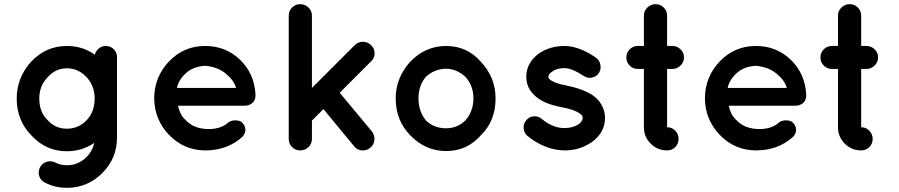

<svg xmlns="http://www.w3.org/2000/svg" viewBox="-20 -720 4305 919"><path d="M540 -248V-247V-61Q540 38 469.5 108.5Q399 179 300 179Q243 179 195 154Q175 145 168 123.5Q161 102 171 82Q181 62 201.5 55Q222 48 243 57Q269 71 300 71Q348 71 384.5 40.5Q421 10 431 -36Q373 4 300 4Q200 4 130 -72Q60 -144 60 -248Q60 -349 130 -426Q201 -500 300 -500Q376 -500 434 -458Q438 -476 453 -488Q468 -500 487 -500Q509 -500 524.5 -484.5Q540 -469 540 -447ZM395 -145Q433 -185 433 -248Q433 -309 395 -350Q355 -393 300 -393Q245 -393 208 -350Q168 -310 168 -248Q168 -183 208 -145Q244 -104 300 -104Q356 -104 395 -145Z M962 0Q860 -1 789.5 -74Q719 -147 718 -250Q719 -353 789.5 -426.5Q860 -500 962 -500Q1060 -500 1128.5 -434.5Q1197 -369 1203 -268V-263Q1203 -256 1202 -254Q1200 -236 1185.5 -225Q1171 -214 1150 -214H832Q841 -171 866 -148Q901 -108 962 -103Q1026 -98 1066 -128Q1081 -144 1106 -144Q1131 -144 1141 -131Q1153 -118 1154.5 -101Q1156 -84 1141 -66Q1069 0 962 0ZM962 -405Q904 -402 869 -369Q834 -336 827 -299H1110Q1101 -334 1061.5 -367Q1022 -400 962 -405Z M1362 -55V-645Q1362 -668 1378 -684Q1394 -700 1417 -700Q1440 -700 1456.5 -684Q1473 -668 1473 -645V-299L1678 -504Q1694 -520 1717 -520Q1740 -520 1756 -504Q1773 -488 1773 -465Q1773 -442 1756 -426L1606 -276L1760 -91Q1774 -73 1772 -50Q1770 -27 1752 -13Q1738 0 1717 0Q1690 0 1675 -20L1528 -198L1473 -143V-55Q1473 -32 1456.5 -16Q1440 0 1417 0Q1394 0 1378 -16Q1362 -32 1362 -55Z M2115 3Q2016 3 1943 -73Q1874 -144 1874 -249Q1874 -347 1943 -424Q2016 -500 2115 -500Q2216 -500 2282 -424Q2352 -349 2352 -249Q2352 -141 2282 -73Q2216 3 2115 3ZM2019 -353Q1983 -311 1983 -249Q1983 -187 2019 -143Q2058 -106 2115 -106Q2168 -106 2207 -143Q2246 -187 2246 -249Q2246 -311 2207 -353Q2164 -391 2115 -391Q2062 -391 2019 -353Z M2505 -69Q2489 -82 2486.5 -104.5Q2484 -127 2498 -143Q2511 -161 2534 -163Q2557 -165 2573 -151Q2627 -106 2683 -107Q2721 -107 2751 -126Q2769 -141 2769 -156Q2769 -162 2766 -166Q2764 -171 2753 -178Q2729 -195 2673 -206H2672Q2619 -216 2585 -232Q2540 -254 2516 -290Q2499 -318 2499 -353Q2499 -418 2558 -463Q2612 -500 2681 -500Q2751 -500 2831 -445Q2849 -433 2853.5 -411.5Q2858 -390 2847 -371Q2835 -353 2813.5 -348.5Q2792 -344 2773 -357Q2717 -394 2681 -394Q2644 -394 2621 -376Q2605 -365 2605 -353Q2605 -348 2607 -345Q2610 -340 2618 -335Q2640 -320 2691 -311L2692 -310H2693Q2746 -300 2786 -281Q2834 -260 2857 -222Q2876 -190 2876 -156Q2876 -86 2813 -40Q2755 0 2683 0Q2590 -1 2505 -69Z M3198 -500Q3221 -500 3237.5 -484Q3254 -468 3254 -445Q3254 -423 3237.5 -406.5Q3221 -390 3198 -390H3173V-111Q3196 -111 3212 -94.5Q3228 -78 3228 -55Q3228 -32 3212 -16Q3196 0 3173 0Q3127 0 3094.5 -32.5Q3062 -65 3062 -111V-390H3033Q3010 -390 2994 -406Q2978 -422 2978 -445Q2978 -468 2994 -484Q3010 -500 3033 -500H3062V-645Q3062 -668 3078.5 -684Q3095 -700 3118 -700Q3141 -700 3157 -684Q3173 -668 3173 -645V-500Z M3598 0Q3496 -1 3425.5 -74Q3355 -147 3354 -250Q3355 -353 3425.5 -426.5Q3496 -500 3598 -500Q3696 -500 3764.5 -434.5Q3833 -369 3839 -268V-263Q3839 -256 3838 -254Q3836 -236 3821.5 -225Q3807 -214 3786 -214H3468Q3477 -171 3502 -148Q3537 -108 3598 -103Q3662 -98 3702 -128Q3717 -144 3742 -144Q3767 -144 3777 -131Q3789 -118 3790.5 -101Q3792 -84 3777 -66Q3705 0 3598 0ZM3598 -405Q3540 -402 3505 -369Q3470 -336 3463 -299H3746Q3737 -334 3697.5 -367Q3658 -400 3598 -405Z M4127 -500Q4150 -500 4166.5 -484Q4183 -468 4183 -445Q4183 -423 4166.5 -406.5Q4150 -390 4127 -390H4102V-111Q4125 -111 4141 -94.5Q4157 -78 4157 -55Q4157 -32 4141 -16Q4125 0 4102 0Q4056 0 4023.5 -32.5Q3991 -65 3991 -111V-390H3962Q3939 -390 3923 -406Q3907 -422 3907 -445Q3907 -468 3923 -484Q3939 -500 3962 -500H3991V-645Q3991 -668 4007.5 -684Q4024 -700 4047 -700Q4070 -700 4086 -684Q4102 -668 4102 -645V-500Z"/></svg>

Font: Quicksand
Style: Bold
Weight: 700
Designer: Andrew Paglinawan
Foundry: Andrew Paglinawan
Version: 1.002